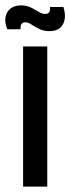

<svg xmlns="http://www.w3.org/2000/svg" viewBox="-38 -695 262 715"><path d="M48 0V-522H138V0ZM146 -579Q125 -579 108.5 -587Q92 -595 79.5 -603.5Q67 -612 56 -612Q46 -612 41.5 -604.5Q37 -597 39 -586H-11Q-21 -611 -17.5 -631Q-14 -651 1 -663Q16 -675 40 -675Q61 -675 77 -667Q93 -659 106 -651Q119 -643 130 -643Q141 -643 145.5 -650Q150 -657 148 -669H198Q206 -645 203 -624.5Q200 -604 186 -591.5Q172 -579 146 -579Z"/></svg>

Font: Bricolage Grotesque 72pt SemiCondensed
Style: Regular
Weight: 400
Width: 4
Designer: Mathieu Triay
Foundry: Atelier Triay
Version: Version 1.001;gftools[0.9.33.dev8+g029e19f]